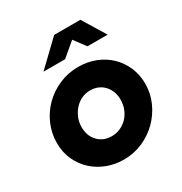

<svg xmlns="http://www.w3.org/2000/svg" viewBox="-176 -881 969 1021"><g transform="rotate(-30 308.5 -370.0)"><path d="M26 0ZM26 -245Q26 -303 49 -356.5Q72 -410 112.5 -450.5Q153 -491 208 -515Q263 -539 326 -539Q382 -539 430.5 -520Q479 -501 514.5 -467Q550 -433 570.5 -386Q591 -339 591 -284Q591 -225 567.5 -172Q544 -119 503.5 -78.5Q463 -38 408.5 -14Q354 10 292 10Q239 10 191 -8Q143 -26 106.5 -59Q70 -92 48 -139Q26 -186 26 -245ZM299 -130Q325 -130 349.5 -140.5Q374 -151 393 -170Q412 -189 423.5 -216.5Q435 -244 435 -277Q435 -302 426.5 -324.5Q418 -347 403 -363.5Q388 -380 366.5 -389.5Q345 -399 318 -399Q290 -399 265.5 -387.5Q241 -376 222.5 -355.5Q204 -335 193 -308.5Q182 -282 182 -252Q182 -198 214.5 -164Q247 -130 299 -130ZM424 -609 371 -680 287 -609H154L301 -750H462L548 -609Z"/></g></svg>

Font: Rosa Sans Black
Style: Italic
Weight: 900
Italic angle: -12°
Designer: Pentagram / MCKL
Foundry: Pentagram / MCKL
Version: Version 1.005;September 16, 2019;FontCreator 11.5.0.2425 64-